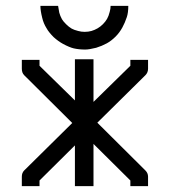

<svg xmlns="http://www.w3.org/2000/svg" viewBox="-20 -679 580 651"><path d="M117 -659H177Q179 -645 181 -636Q184 -625 190 -614Q194 -607 204 -597Q213.5 -587.5 223 -582Q231 -577.5 245 -574Q255.5 -571 267 -571Q279.5 -571 290 -574Q300.5 -577 311 -583Q320.5 -588.5 329 -597Q337.5 -605.5 343 -615Q348.5 -624.5 352 -639Q355 -649.5 355 -659H415Q415 -636 410 -621Q403.5 -601.5 395 -586Q385.5 -568.5 372 -555Q357.5 -540.5 342 -532Q325.5 -523 306 -517Q282 -511 269 -511Q247.5 -511 230 -515Q215.5 -518.5 194 -530Q177.5 -539 162 -553Q145 -570 138 -583Q127.5 -599.5 123 -619Q117 -643 117 -659ZM234 -478H297V-333.5L422 -456V-476H482V-446Q482 -433 473 -424L310 -263L473 -101Q482 -92 482 -80V-48H422V-67L297 -191V-48H234V-186L114 -67V-48H54V-80Q54 -93 62 -101L225 -262L62 -424Q54 -432 54 -446V-476H114V-456L234 -338.5Z"/></svg>

Font: IBM 3270
Style: Regular
Weight: 400
Monospace: yes
Version: Version 2.3.1